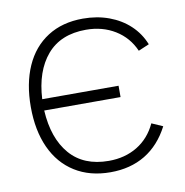

<svg xmlns="http://www.w3.org/2000/svg" viewBox="-69 -621 676 701"><g transform="rotate(-10 269.5 -270.0)"><path d="M504 -117 463 -135Q438.5 -82.5 392.8 -54.8Q347 -27 287 -27Q194 -27 143 -86Q92 -145 86 -249H369V-291H86Q91.5 -394 142.2 -453.5Q193 -513 287 -513Q348 -513 394.8 -484.2Q441.5 -455.5 464 -404L504 -421Q487.5 -462.5 455.5 -492.5Q423.5 -522.5 379.2 -538.8Q335 -555 283 -555Q206.5 -555 151.8 -520Q97 -485 68.5 -420.8Q40 -356.5 40 -270Q40 -183 69.2 -118.8Q98.5 -54.5 154 -19.8Q209.5 15 286 15Q360 15 415 -18.2Q470 -51.5 504 -117Z"/></g></svg>

Font: Tap Sans
Style: Regular
Weight: 400
Designer: Tap Payments
Foundry: Tap Payments
Version: Version 1.001;Glyphs 3.1.2 (3151)